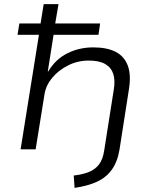

<svg xmlns="http://www.w3.org/2000/svg" viewBox="-20 -725 742 932"><path d="M342 187 338 127Q382 122 412.5 109.5Q443 97 461.5 72Q480 47 486 4L532 -288Q540 -334 530 -365.5Q520 -397 491 -414Q462 -431 411 -431Q357 -431 310.5 -407.5Q264 -384 233.5 -347.5Q203 -311 196 -267L153 0H80L169 -556H65L74 -611H177L192 -705H264L248 -611H466L458 -556H240L212 -378H214Q249 -437 306.5 -466Q364 -495 433 -495Q500 -495 542 -473Q584 -451 600.5 -406Q617 -361 606 -293L560 2Q550 61 522.5 99Q495 137 450 157.5Q405 178 342 187Z"/></svg>

Font: Nunito Sans 7pt SemiExpanded Light
Style: Italic
Weight: 300
Width: 6
Italic angle: -9°
Designer: Vernon Adams
Foundry: Vernon Adams
Version: Version 3.101;gftools[0.9.27]